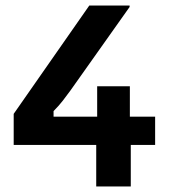

<svg xmlns="http://www.w3.org/2000/svg" viewBox="-20 -670 607 690"><path d="M537.5 -149.2H29.2V-260.8L300.8 -650H445.8V-645L233.3 -345Q220 -326.7 205.8 -308.3Q191.7 -290 172.5 -270.8V-250.8H537.5ZM450 0H325.8V-200H329.2V-360H446.7V-199.2H450Z"/></svg>

Font: Familjen Grotesk Variable
Style: Regular
Weight: 400
Designer: Anders Wikstroem, Jonas Baeckman, Matilda Gysing, Kristian Moeller
Foundry: Familjen STHLM AB
Version: Version 2.000